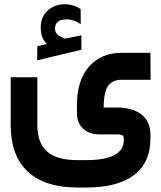

<svg xmlns="http://www.w3.org/2000/svg" viewBox="-20 -647 744 886"><path d="M196.8 -443.8Q181.6 -458.5 174.8 -477.1Q168 -495.6 168 -521Q168 -569.3 200 -598.4Q231.9 -627.4 280.8 -627.4Q293 -627.4 304.9 -625Q316.9 -622.6 327.9 -617.9Q338.9 -613.3 349.6 -606.9L352.1 -605.5V-602.5L352.5 -544.4V-535.6L345.2 -540Q335.4 -546.4 325.9 -550Q316.4 -553.7 306.9 -555.7Q297.4 -557.6 287.6 -557.6Q233.9 -557.6 233.9 -514.6Q233.9 -504.9 237.8 -497.3Q241.7 -489.7 250.5 -483.2Q259.3 -476.6 273.9 -471.2Q278.8 -469.2 281.7 -469.2Q282.7 -469.2 284.7 -469.7Q296.9 -472.2 319.3 -476.6Q341.8 -481 349.6 -482.9L355.5 -483.9V-478V-421.4V-417.5L351.6 -416.5L157.7 -370.1L151.9 -368.7V-374.5V-429.7V-433.6L155.8 -434.6ZM335 -162.1Q335 -276.4 390.9 -339.8Q446.8 -403.3 542 -403.3H654.8H674.3V-383.8L674.8 -298.3V-278.8H655.3H539.6Q500 -278.8 480 -251.7Q460 -224.6 458.5 -162.1V-150.9H517.1Q591.3 -150.9 632.8 -118.7Q674.3 -86.4 674.3 -23.9V-9.8Q674.3 103.5 598.4 160.9Q522.5 218.3 378.4 218.3H337.4Q187 218.3 108.2 144.8Q29.3 71.3 29.3 -70.8V-271V-290.5H48.8H132.8H152.3V-271V-70.8Q152.3 12.2 197 52Q241.7 91.8 337.4 91.8H378.4Q551.3 91.8 551.3 -1V-6.8Q551.3 -17.6 545.2 -22.2Q539.1 -26.9 517.1 -26.9H439.9Q391.6 -26.9 363.3 -53.2Q335 -79.6 335 -127Z"/></svg>

Font: Shabnam FD
Style: Bold
Weight: 700
Foundry: DejaVu fonts team - Redesigned by Saber Rastikerdar - Based on Vazir font
Version: Version 5.00;October 20, 2019;FontCreator 12.0.0.2547 64-bit